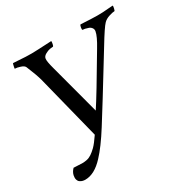

<svg xmlns="http://www.w3.org/2000/svg" viewBox="-155 -781 922 946"><g transform="rotate(-30 305.5 -308.0)"><path d="M147.5 -641.6Q168 -641.6 260.7 -646.5Q261.7 -641.6 259.3 -630.1Q256.8 -618.7 253.9 -618.2Q247.6 -618.2 236.1 -616.2Q224.6 -614.3 210 -606.2Q195.3 -598.1 193.4 -585.9Q190.4 -572.3 204.1 -522.5Q216.3 -477.5 246.3 -364.5Q276.4 -251.5 279.3 -240.2Q319.3 -300.3 437.5 -501Q469.2 -553.2 473.6 -579.1Q475.6 -589.8 469.7 -598.1Q463.9 -606.4 453.9 -610.1Q443.8 -613.8 435.5 -615.5Q427.2 -617.2 421.9 -617.2Q418.9 -618.7 420.7 -630.4Q422.4 -642.1 426.8 -645.5Q493.2 -641.6 520.5 -641.6Q539.1 -641.6 552.5 -642.3Q565.9 -643.1 581.5 -644.5Q597.2 -646 610.4 -646.5Q611.8 -643.1 608.9 -630.6Q606 -618.2 603.5 -618.2Q593.8 -618.2 573.2 -611.8Q552.7 -605.5 540 -592.8Q522.9 -575.7 473.6 -494.1Q433.6 -429.2 399.7 -373.8Q365.7 -318.4 338.9 -274.9Q312 -231.4 263.7 -154.3Q211.4 -71.3 169.9 -27.3Q117.7 29.3 65.4 29.3Q57.1 29.3 49.8 27.3Q42.5 25.4 35.4 20.5Q28.3 15.6 25.4 5.6Q22.5 -4.4 25.4 -18.6Q29.3 -36.1 43.9 -50.8Q54.2 -50.8 70.8 -49.6Q87.4 -48.3 96.7 -48.6Q106 -48.8 119.4 -51.5Q132.8 -54.2 146 -63Q159.2 -71.8 174.8 -86.9Q190.9 -103 215.8 -139.6L124 -503.9Q115.2 -537.6 90.8 -595.7Q86.4 -606 67.6 -612.1Q48.8 -618.2 37.1 -618.2Q36.1 -618.2 37.4 -624.8Q38.6 -631.3 40.3 -638.4Q42 -645.5 43 -646.5Q57.1 -646 76.9 -644.5Q96.7 -643.1 112.8 -642.3Q128.9 -641.6 147.5 -641.6Z"/></g></svg>

Font: Crimson
Style: Italic
Weight: 400
Italic angle: -11°
Version: Version 0.8